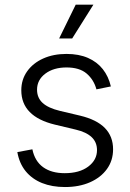

<svg xmlns="http://www.w3.org/2000/svg" viewBox="-20 -773 545 805"><path d="M252.4 11.2Q198.2 11.2 156.2 -5.6Q114.3 -22.5 87.6 -55.2Q61 -87.9 52.7 -135.3L115.7 -147Q126 -97.2 160.9 -72Q195.8 -46.9 251.5 -46.9Q313 -46.9 349.9 -74.5Q386.7 -102.1 386.7 -143.6Q386.7 -176.8 364.3 -198Q341.8 -219.2 297.9 -229.5L210 -250.5Q139.6 -267.6 104.5 -303.5Q69.3 -339.4 69.3 -394.5Q69.3 -439.5 93.8 -473.9Q118.2 -508.3 160.9 -527.6Q203.6 -546.9 258.8 -546.9Q310.5 -546.9 348.6 -530.3Q386.7 -513.7 410.9 -483.2Q435.1 -452.6 444.8 -410.6L384.3 -398.4Q373.5 -438.5 343.5 -464.4Q313.5 -490.2 258.8 -490.2Q204.6 -490.2 169.9 -464.1Q135.3 -438 135.3 -397Q135.3 -362.8 158.9 -341.3Q182.6 -319.8 231.4 -308.1L315.9 -288.1Q385.3 -271.5 419.7 -236.3Q454.1 -201.2 454.1 -147Q454.1 -100.1 428.5 -64.5Q402.8 -28.8 357.4 -8.8Q312 11.2 252.4 11.2ZM228 -611.8 297.4 -753.4H371.6L282.7 -611.8Z"/></svg>

Font: Inter 18pt Light
Style: Regular
Weight: 300
Designer: Rasmus Andersson
Foundry: rsms
Version: Version 4.001;git-66647c0bb